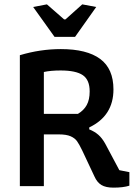

<svg xmlns="http://www.w3.org/2000/svg" viewBox="-20 -853 639 880"><path d="M132 -821 195 -833 274 -764H280L357 -833L421 -821L324 -684H230ZM413 -44 357 -163Q343 -192 333 -206Q323 -220 303.5 -228.5Q284 -237 250 -237H181V0H71V-600Q164 -628 259 -628Q378 -628 439 -583Q500 -538 500 -443Q500 -322 389 -269V-260Q414 -250 431 -235Q448 -220 462 -195L527 -73L573 -64V-2Q545 7 500 7Q465 7 445 -5Q425 -17 413 -44ZM337 -331Q364 -347 377.5 -371.5Q391 -396 391 -434Q391 -487 359.5 -508.5Q328 -530 258 -530Q212 -530 181 -523V-331Z"/></svg>

Font: Athiti SemiBold
Style: Regular
Weight: 600
Designer: CadsonDemak Team
Foundry: CadsonDemak
Version: Version 1.032